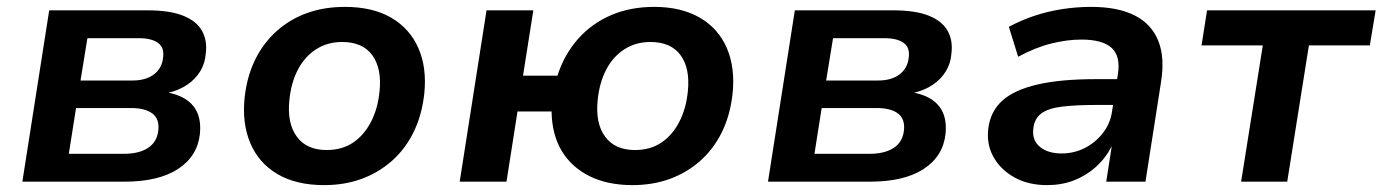

<svg xmlns="http://www.w3.org/2000/svg" viewBox="-20 -528 4018 558"><path d="M45 0 123 -498H408Q473 -498 512 -482.5Q551 -467 567 -438.5Q583 -410 578 -372Q576 -344 562 -321Q548 -298 524.5 -282Q501 -266 468 -258V-259Q519 -249 542.5 -219Q566 -189 561 -139Q554 -74 497.5 -37Q441 0 341 0ZM180 -81H340Q384 -81 410 -98Q436 -115 440 -148Q444 -182 423 -198Q402 -214 361 -214H201ZM214 -294H365Q404 -294 427.5 -312Q451 -330 454 -361Q458 -390 439 -403.5Q420 -417 384 -417H234Z M922 10Q841 10 786.5 -22Q732 -54 707.5 -112Q683 -170 691 -245Q698 -307 722 -355.5Q746 -404 785 -438.5Q824 -473 873.5 -490.5Q923 -508 982 -508Q1063 -508 1117 -476.5Q1171 -445 1196 -388Q1221 -331 1213 -255Q1206 -193 1182 -144Q1158 -95 1119 -60.5Q1080 -26 1030.5 -8Q981 10 922 10ZM929 -92Q974 -92 1006 -113.5Q1038 -135 1058 -173.5Q1078 -212 1083 -262Q1090 -329 1062 -367.5Q1034 -406 974 -406Q932 -406 899 -385Q866 -364 846 -326Q826 -288 821 -237Q814 -170 842.5 -131Q871 -92 929 -92Z M1818 10Q1746 10 1693.5 -16Q1641 -42 1612.5 -89.5Q1584 -137 1583 -204H1484L1452 0H1316L1394 -498H1530L1500 -308H1600Q1620 -370 1660 -415Q1700 -460 1756 -484Q1812 -508 1881 -508Q1960 -508 2014 -476.5Q2068 -445 2092.5 -388Q2117 -331 2109 -255Q2102 -193 2078 -144Q2054 -95 2015 -60.5Q1976 -26 1926.5 -8Q1877 10 1818 10ZM1825 -92Q1870 -92 1902 -113.5Q1934 -135 1954 -173.5Q1974 -212 1979 -262Q1986 -329 1958 -367.5Q1930 -406 1870 -406Q1828 -406 1795 -385Q1762 -364 1742 -326Q1722 -288 1717 -237Q1710 -170 1738.5 -131Q1767 -92 1825 -92Z M2212 0 2290 -498H2575Q2640 -498 2679 -482.5Q2718 -467 2734 -438.5Q2750 -410 2745 -372Q2743 -344 2729 -321Q2715 -298 2691.5 -282Q2668 -266 2635 -258V-259Q2686 -249 2709.5 -219Q2733 -189 2728 -139Q2721 -74 2664.5 -37Q2608 0 2508 0ZM2347 -81H2507Q2551 -81 2577 -98Q2603 -115 2607 -148Q2611 -182 2590 -198Q2569 -214 2528 -214H2368ZM2381 -294H2532Q2571 -294 2594.5 -312Q2618 -330 2621 -361Q2625 -390 2606 -403.5Q2587 -417 2551 -417H2401Z M3023 10Q2969 10 2929 -12Q2889 -34 2868 -70.5Q2847 -107 2852 -153Q2858 -204 2893 -235.5Q2928 -267 2995.5 -282.5Q3063 -298 3165 -298H3243L3232 -223H3166Q3105 -223 3065.5 -218Q3026 -213 3006 -198Q2986 -183 2983 -154Q2979 -120 3002.5 -101Q3026 -82 3065 -82Q3101 -82 3132 -97.5Q3163 -113 3185 -141Q3207 -169 3212 -205L3229 -313Q3237 -365 3210.5 -389Q3184 -413 3123 -413Q3081 -413 3035 -401.5Q2989 -390 2939 -363L2912 -450Q2947 -469 2986 -482Q3025 -495 3067 -501.5Q3109 -508 3151 -508Q3228 -508 3277 -483.5Q3326 -459 3346 -410Q3366 -361 3354 -288L3309 0H3195L3211 -103Q3193 -68 3164.5 -42.5Q3136 -17 3100.5 -3.5Q3065 10 3023 10Z M3587 0 3650 -396H3472L3488 -498H3978L3961 -396H3784L3721 0Z"/></svg>

Font: Nunito Sans 8pt
Style: Bold Italic
Weight: 700
Italic angle: -9°
Version: Version 3.101;gftools[0.9.27]